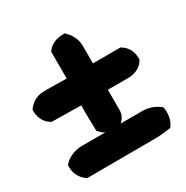

<svg xmlns="http://www.w3.org/2000/svg" viewBox="-134 -654 762 786"><g transform="rotate(-30 247.0 -261.5)"><path d="M4 -328C4 -298 19 -271 41 -258L47 -254H54C98 -254 142 -252 186 -252C184 -214 187 -174 187 -138V-131C195 -122 204 -113 215 -107H105C72 -107 41 -93 23 -75L16 -67V-57C16 -22 35 3 58 18H66C174 18 284 17 390 17H393C410 15 427 14 443 12L455 10L462 0C474 -20 479 -49 473 -77C449 -97 419 -109 379 -107H288C303 -119 312 -137 312 -157V-253H410C439 -253 468 -266 482 -289L486 -295V-302C486 -332 472 -360 448 -374L443 -377H313V-460C313 -489 300 -515 283 -532L275 -541H264C234 -541 206 -528 193 -509L189 -504V-377C154 -377 117 -379 80 -378C46 -378 19 -359 4 -336Z"/></g></svg>

Font: Snowfall
Style: Blk
Weight: 900
Designer: Jasper
Foundry: Cannot Into Space Fonts
Version: Version 0.9